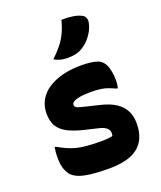

<svg xmlns="http://www.w3.org/2000/svg" viewBox="-150 -909 851 1016"><g transform="rotate(-20 275.0 -401.0)"><path d="M300 -138Q318 -138 333.5 -139.5Q349 -141 362 -144Q366 -160 362.5 -171.5Q359 -183 346 -192.5Q333 -202 306 -208L234 -225Q176 -239 141 -258Q106 -277 90.5 -305Q75 -333 75 -374Q75 -416 94 -449.5Q113 -483 147.5 -505.5Q182 -528 229 -540Q276 -552 333 -552Q364 -552 386.5 -549Q409 -546 424.5 -540.5Q440 -535 448 -526Q459 -516 466 -500Q473 -484 477 -462Q481 -440 481 -411Q481 -401 479.5 -391.5Q478 -382 476 -372H470Q450 -381 431.5 -388Q413 -395 390.5 -398.5Q368 -402 336 -402Q296 -402 271.5 -397.5Q247 -393 236 -386Q225 -379 225 -369Q225 -360 231.5 -355Q238 -350 255.5 -345.5Q273 -341 306 -333L356 -321Q411 -308 443.5 -286Q476 -264 491 -233.5Q506 -203 506 -164Q506 -105 482 -65.5Q458 -26 410 -7Q362 12 288 12Q246 12 212.5 9.5Q179 7 154 2Q129 -3 112 -11Q95 -19 84 -29Q70 -43 60 -68Q50 -93 50 -139Q50 -156 51.5 -169Q53 -182 55 -193H61Q88 -178 111 -167.5Q134 -157 159.5 -150.5Q185 -144 218.5 -141Q252 -138 300 -138ZM319 -814Q354 -815 382.5 -810.5Q411 -806 430 -796Q444 -789 448.5 -775.5Q453 -762 449 -747Q443 -721 430.5 -700Q418 -679 402.5 -662.5Q387 -646 369 -635Q350 -623 330 -618Q310 -613 283 -613Q261 -613 242.5 -617.5Q224 -622 207 -632Q238 -661 259 -687.5Q280 -714 294.5 -744.5Q309 -775 319 -814Z"/></g></svg>

Font: Recursive Casual ExtraBold
Style: Regular
Weight: 800
Version: Version 1.047